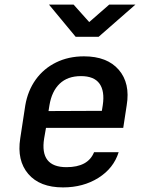

<svg xmlns="http://www.w3.org/2000/svg" viewBox="-20 -805 640 835"><path d="M254 10Q153 10 103 -48.5Q53 -107 68 -203L90 -347Q101 -411 135.5 -459Q170 -507 224 -533.5Q278 -560 345 -560Q446 -560 496.5 -501.5Q547 -443 531 -347L516 -249H180L172 -203Q152 -78 269 -78Q363 -78 389 -143H496Q474 -73 408 -31.5Q342 10 254 10ZM195 -347 191 -322 423 -323 427 -348Q436 -409 412.5 -441.5Q389 -474 332 -474Q274 -474 239.5 -441Q205 -408 195 -347ZM309 -645 193 -785H300L368 -709L455 -785H569L409 -645Z"/></svg>

Font: NKDuy Mono SemiBold
Style: Italic
Weight: 600
Italic angle: -9°
Monospace: yes
Designer: NKDuy
Foundry: NKDuy
Version: Version 2.251; ttfautohint (v1.8.4.7-5d5b)